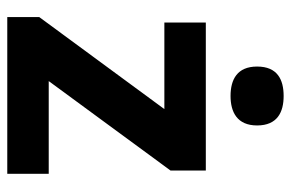

<svg xmlns="http://www.w3.org/2000/svg" viewBox="-156 -737 800 528"><g transform="rotate(90 244.0 -473.0)"><path d="M244 -853C199 -853 163 -836 163 -780C163 -725 199 -707 244 -707C288 -707 325 -725 325 -780C325 -836 288 -853 244 -853ZM458 -93V-207H203L449 -542V-639H42V-525H280L27 -181V-93Z"/></g></svg>

Font: Noto Sans Telugu UI
Style: Bold
Weight: 700
Designer: Jelle Bosma - Monotype Design Team
Foundry: Monotype Imaging Inc.
Version: Version 2.005